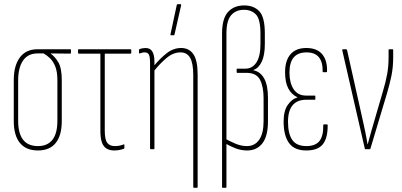

<svg xmlns="http://www.w3.org/2000/svg" viewBox="-20 -715 1924 920"><path d="M162 6Q105 6 75.5 -30Q46 -66 46 -135V-332Q46 -400 75 -439.5Q104 -479 160 -479H317Q320 -479 320 -475V-462Q320 -458 317 -458L223 -459V-458Q244 -443 260 -415.5Q276 -388 276 -331V-135Q276 -66 247 -30Q218 6 162 6ZM162 -15Q208 -15 231.5 -45.5Q255 -76 255 -136V-330Q255 -371 245 -396Q235 -421 220 -435.5Q205 -450 189 -459H160Q114 -459 90.5 -425Q67 -391 67 -329V-136Q67 -76 90.5 -45.5Q114 -15 162 -15Z M527 6Q505 6 490 -3.5Q475 -13 468 -33.5Q461 -54 461 -88V-458H357Q354 -458 354 -462V-475Q354 -479 357 -479H605Q609 -479 609 -475V-462Q609 -458 605 -458H482V-89Q482 -46 494 -30.5Q506 -15 530 -15Q541 -15 552 -17Q563 -19 573 -23Q576 -25 576 -21V-6Q576 -4 573 -2Q565 1 553 3.5Q541 6 527 6Z M910 185Q906 185 906 181V-355Q906 -412 891 -438Q876 -464 845 -464Q810 -464 778.5 -437.5Q747 -411 718 -375L717 -399Q748 -436 779.5 -460.5Q811 -485 848 -485Q886 -485 906.5 -455.5Q927 -426 927 -358V181Q927 185 924 185ZM703 0Q699 0 699 -4V-416Q699 -440 694 -452Q689 -464 673 -464Q666 -464 660.5 -462.5Q655 -461 650 -459Q646 -458 646 -462V-475Q646 -479 649 -480Q654 -482 662 -483.5Q670 -485 677 -485Q700 -485 710 -468Q720 -451 720 -420V-394V-386V-4Q720 0 717 0ZM799 -546Q796 -546 797 -551L827 -691Q828 -695 831 -695H845Q849 -695 848 -690L816 -549Q815 -546 812 -546Z M1047 185Q1044 185 1044 181V-554Q1044 -626 1072.5 -657.5Q1101 -689 1150 -689Q1196 -689 1222.5 -661Q1249 -633 1249 -555V-504Q1249 -450 1234 -419Q1219 -388 1195 -380V-378Q1227 -372 1245.5 -339.5Q1264 -307 1264 -246V-134Q1264 -63 1237.5 -28.5Q1211 6 1164 6Q1135 6 1108 -4.5Q1081 -15 1054 -31V-53Q1081 -38 1108.5 -26.5Q1136 -15 1163 -15Q1201 -15 1222 -45.5Q1243 -76 1243 -134V-245Q1243 -299 1226 -332.5Q1209 -366 1161 -366H1117Q1114 -366 1114 -369V-383Q1114 -386 1117 -386H1156Q1189 -386 1208.5 -415.5Q1228 -445 1228 -504V-554Q1228 -623 1206.5 -645.5Q1185 -668 1149 -668Q1110 -668 1087.5 -642Q1065 -616 1065 -555V181Q1065 185 1061 185Z M1447 6Q1391 6 1365 -29.5Q1339 -65 1339 -133Q1339 -184 1359 -212.5Q1379 -241 1405 -248V-249Q1377 -262 1361.5 -291Q1346 -320 1346 -369Q1346 -425 1372 -455Q1398 -485 1448 -485Q1499 -485 1524 -455Q1549 -425 1547 -372Q1547 -369 1543 -369H1529Q1526 -369 1526 -372Q1528 -464 1449 -464Q1408 -464 1387.5 -440Q1367 -416 1367 -367Q1367 -318 1387 -287.5Q1407 -257 1447 -257H1488Q1491 -257 1491 -254V-240Q1491 -237 1488 -237H1447Q1404 -237 1382 -210.5Q1360 -184 1360 -132Q1360 -74 1380.5 -44.5Q1401 -15 1448 -15Q1491 -15 1510.5 -39Q1530 -63 1529 -116Q1529 -119 1533 -119H1546Q1550 -119 1550 -116Q1551 -55 1527.5 -24.5Q1504 6 1447 6Z M1731 0Q1729 0 1728 -3L1620 -474Q1619 -479 1624 -479H1638Q1642 -479 1643 -475L1716 -149Q1723 -117 1729.5 -86.5Q1736 -56 1741 -24H1742Q1751 -57 1759.5 -87.5Q1768 -118 1778 -151L1815 -278Q1828 -321 1835 -359Q1842 -397 1842 -442V-476Q1842 -479 1845 -479H1861Q1864 -479 1864 -475V-441Q1864 -392 1855.5 -351.5Q1847 -311 1835 -270L1755 -3Q1754 0 1752 0Z"/></svg>

Font: Sofia Sans Extra Condensed Thin
Style: Regular
Weight: 250
Version: Version 4.100